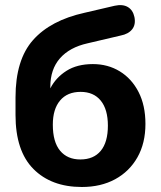

<svg xmlns="http://www.w3.org/2000/svg" viewBox="-20 -737 643 767"><path d="M301 -100Q354 -100 382.5 -134.5Q411 -169 411 -235Q411 -300 382.5 -335Q354 -370 302 -370Q249 -370 220 -335.5Q191 -301 191 -239Q191 -170 220 -135Q249 -100 301 -100ZM307 10Q185 10 113.5 -62Q42 -134 42 -278V-348Q42 -498 112 -577Q182 -656 318 -686L438 -714Q470 -721 490.5 -709Q511 -697 517 -669Q523 -639 508 -620Q493 -601 462 -595L330 -564Q258 -548 219.5 -504Q181 -460 181 -390V-384Q203 -427 245.5 -454Q288 -481 351 -481Q411 -481 458.5 -452Q506 -423 533.5 -369.5Q561 -316 561 -242Q561 -165 529 -108.5Q497 -52 440 -21Q383 10 307 10Z"/></svg>

Font: Chiron GoRound TC
Style: Bold
Weight: 700
Designer: Ryoko NISHIZUKA 西塚涼子 (kana, bopomofo & ideographs); Paul D. Hunt (Latin, Greek & Cyrillic); Sandoll Communications 산돌커뮤니
Foundry: Adobe
Version: Version 1.000;hotconv 1.1.1;makeotfexe 2.6.0